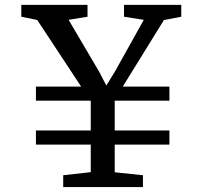

<svg xmlns="http://www.w3.org/2000/svg" viewBox="-20 -763 819 783"><path d="M311 -409.7 131.8 -681.6 66.9 -694.8V-743.2H336.9V-694.8L259.8 -682.1L384.8 -469.7L413.6 -414.1L448.7 -471.2L566.4 -682.1L485.8 -694.8V-743.2H719.2V-694.8L648.4 -681.2L480.5 -409.7H670.9V-352.5H447.8V-231H670.9V-173.3H447.8V-60.5L563 -48.3V0H237.8V-48.3L350.1 -61V-173.3H126.5V-231H350.1V-350.6L348.6 -352.5H126.5V-409.7Z"/></svg>

Font: Merriweather
Style: Regular
Weight: 400
Designer: Eben Sorkin
Foundry: Eben Sorkin
Version: Version 1.584; ttfautohint (v1.8.1)